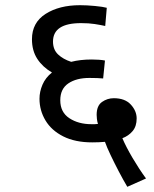

<svg xmlns="http://www.w3.org/2000/svg" viewBox="-20 -652 591 739"><path d="M470 67Q454 40 437 7.5Q420 -25 405.5 -55.5Q391 -86 384 -106Q372 -105 359.5 -104.5Q347 -104 335 -104Q269 -104 223.5 -127Q178 -150 155 -188.5Q132 -227 132 -272Q132 -299 143.5 -326Q155 -353 180 -373Q144 -394 123.5 -425.5Q103 -457 103 -501Q103 -565 155.5 -598.5Q208 -632 288 -632Q314 -632 345.5 -629Q377 -626 391 -622L385 -552Q367 -556 344.5 -559.5Q322 -563 292 -563Q184 -563 184 -492Q184 -461 203.5 -442.5Q223 -424 254 -414Q289 -423 333 -423Q347 -423 361 -422Q375 -421 384 -419L377 -350Q367 -351 354 -351.5Q341 -352 324 -352Q274 -352 243 -331Q212 -310 212 -266Q212 -220 247 -197Q282 -174 332 -174Q338 -174 344.5 -174Q351 -174 357 -175Q354 -185 353 -194.5Q352 -204 352 -210Q352 -245 372.5 -259.5Q393 -274 418 -274Q461 -274 483.5 -249.5Q506 -225 506 -196Q506 -166 490.5 -147.5Q475 -129 451 -120Q465 -87 490 -44.5Q515 -2 542 35Z"/></svg>

Font: Go Noto Current
Style: Regular
Weight: 400
Designer: Monotype Design Team
Foundry: Monotype Imaging Inc.
Version: Version 2.007; ttfautohint (v1.8) -l 8 -r 50 -G 200 -x 14 -D